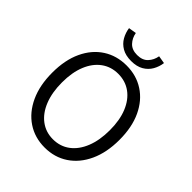

<svg xmlns="http://www.w3.org/2000/svg" viewBox="-240 -1009 1161 1161"><g transform="rotate(45 341.0 -428.0)"><path d="M340.8 12.2Q256.3 12.2 191.4 -31Q126.5 -74.2 89.8 -153.6Q53.2 -232.9 53.2 -340.8Q53.2 -449.2 89.8 -527.3Q126.5 -605.5 191.4 -647.5Q256.3 -689.5 340.8 -689.5Q425.3 -689.5 490.2 -647.2Q555.2 -605 591.8 -526.9Q628.4 -448.7 628.4 -340.8Q628.4 -232.9 591.8 -153.6Q555.2 -74.2 490.2 -31Q425.3 12.2 340.8 12.2ZM340.8 -58.6Q402.8 -58.6 449 -93.3Q495.1 -127.9 520.5 -191.4Q545.9 -254.9 545.9 -340.8Q545.9 -426.8 520.5 -488.8Q495.1 -550.8 449 -584.5Q402.8 -618.2 340.8 -618.2Q279.8 -618.2 233.6 -584.5Q187.5 -550.8 162.1 -488.8Q136.7 -426.8 136.7 -340.8Q136.7 -254.9 162.1 -191.4Q187.5 -127.9 233.6 -93.3Q279.8 -58.6 340.8 -58.6ZM340.8 -727.5Q293.5 -727.5 262 -745.8Q230.5 -764.2 213.4 -794.4Q196.3 -824.7 191.4 -859.4L241.2 -867.7Q247.6 -830.6 272 -804.7Q296.4 -778.8 340.8 -778.8Q385.7 -778.8 409.9 -804.7Q434.1 -830.6 440.4 -867.7L490.2 -859.4Q485.8 -824.7 468.5 -794.4Q451.2 -764.2 419.7 -745.8Q388.2 -727.5 340.8 -727.5Z"/></g></svg>

Font: Akatab
Style: Regular
Weight: 400
Designer: SIL Global
Foundry: SIL Global
Version: Version 4.100